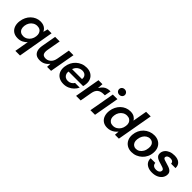

<svg xmlns="http://www.w3.org/2000/svg" viewBox="231 -2028 3540 3540"><g transform="rotate(45 2001.0 -257.5)"><path d="M361 205 409 -70Q380 -37 333.5 -12.5Q287 12 225 12Q154 12 107 -20.5Q60 -53 40 -110Q20 -167 30 -238Q38 -296 61.5 -345Q85 -394 122.5 -430.5Q160 -467 207 -487.5Q254 -508 309 -508Q351 -508 383 -496.5Q415 -485 438.5 -463.5Q462 -442 476 -411H479L502 -496H604L482 205ZM270 -88Q315 -88 352 -110Q389 -132 413 -170Q437 -208 443 -256Q449 -301 436.5 -335Q424 -369 395.5 -388Q367 -407 324 -407Q280 -407 243 -385.5Q206 -364 182.5 -327Q159 -290 152 -241Q146 -196 158 -161.5Q170 -127 199 -107.5Q228 -88 270 -88Z M800 12Q738 12 700 -14.5Q662 -41 648 -91.5Q634 -142 647 -214L697 -496H816L768 -226Q757 -160 775.5 -124.5Q794 -89 856 -89Q893 -89 924.5 -107Q956 -125 978.5 -158Q1001 -191 1009 -239L1055 -496H1175L1087 0H983L987 -81H984Q953 -38 906.5 -13Q860 12 800 12Z M1418 12Q1346 12 1295 -18.5Q1244 -49 1221 -104.5Q1198 -160 1208 -233Q1216 -293 1241.5 -343Q1267 -393 1307.5 -430Q1348 -467 1399.5 -487.5Q1451 -508 1511 -508Q1582 -508 1631 -477.5Q1680 -447 1702 -395Q1724 -343 1715 -278Q1714 -265 1711 -249.5Q1708 -234 1704 -219H1291L1305 -296H1598Q1603 -333 1590.5 -359Q1578 -385 1553 -399Q1528 -413 1494 -413Q1457 -413 1422.5 -396.5Q1388 -380 1363.5 -346.5Q1339 -313 1330 -262L1325 -233Q1317 -188 1329 -155Q1341 -122 1368.5 -104Q1396 -86 1435 -86Q1476 -86 1507.5 -105Q1539 -124 1558 -155H1679Q1657 -107 1618.5 -69.5Q1580 -32 1529 -10Q1478 12 1418 12Z M1739 0 1827 -496H1931L1923 -392H1926Q1956 -440 1986.5 -464.5Q2017 -489 2051.5 -498.5Q2086 -508 2130 -508L2107 -382H2075Q2040 -382 2010.5 -373.5Q1981 -365 1959 -348Q1937 -331 1922.5 -303Q1908 -275 1901 -236L1859 0Z M2113 0 2201 -496H2321L2233 0ZM2288 -577Q2255 -577 2233.5 -597.5Q2212 -618 2212 -649Q2212 -679 2233.5 -699.5Q2255 -720 2288 -720Q2321 -720 2342.5 -699.5Q2364 -679 2365 -649Q2365 -619 2343.5 -598Q2322 -577 2288 -577Z M2558 12Q2490 12 2444 -20.5Q2398 -53 2378.5 -110Q2359 -167 2368 -238Q2376 -296 2400 -345Q2424 -394 2461.5 -430.5Q2499 -467 2547.5 -487.5Q2596 -508 2652 -508Q2714 -508 2753 -484Q2792 -460 2811 -426L2860 -705H2980L2855 0H2753L2759 -85H2756Q2733 -55 2702.5 -33.5Q2672 -12 2636 0Q2600 12 2558 12ZM2608 -89Q2653 -89 2690 -111Q2727 -133 2751 -170.5Q2775 -208 2781 -257Q2788 -302 2775.5 -335.5Q2763 -369 2734 -388.5Q2705 -408 2663 -408Q2618 -408 2581.5 -386.5Q2545 -365 2521 -327.5Q2497 -290 2491 -242Q2484 -197 2496.5 -162.5Q2509 -128 2537.5 -108.5Q2566 -89 2608 -89Z M3192 12Q3124 12 3074 -18.5Q3024 -49 2998.5 -103Q2973 -157 2979 -227Q2984 -288 3008.5 -339.5Q3033 -391 3073.5 -428.5Q3114 -466 3166 -487Q3218 -508 3276 -508Q3344 -508 3394.5 -478Q3445 -448 3470.5 -394.5Q3496 -341 3490 -269Q3486 -208 3461 -156.5Q3436 -105 3395 -67.5Q3354 -30 3302.5 -9Q3251 12 3192 12ZM3208 -88Q3248 -88 3282 -109.5Q3316 -131 3339 -171Q3362 -211 3367 -266Q3372 -313 3359 -344.5Q3346 -376 3320 -392Q3294 -408 3262 -408Q3223 -408 3188.5 -386.5Q3154 -365 3131 -325Q3108 -285 3102 -230Q3097 -184 3110.5 -152.5Q3124 -121 3149.5 -104.5Q3175 -88 3208 -88Z M3726 12Q3662 12 3615.5 -10Q3569 -32 3545.5 -70.5Q3522 -109 3525 -159H3646Q3646 -138 3656 -119.5Q3666 -101 3687.5 -90Q3709 -79 3742 -79Q3771 -79 3791 -87Q3811 -95 3822.5 -109Q3834 -123 3836 -141Q3839 -161 3827.5 -173Q3816 -185 3793.5 -193.5Q3771 -202 3740 -211Q3710 -219 3679.5 -229.5Q3649 -240 3624.5 -255.5Q3600 -271 3587.5 -296Q3575 -321 3580 -358Q3586 -401 3614.5 -435Q3643 -469 3691 -488.5Q3739 -508 3801 -508Q3887 -508 3933.5 -467.5Q3980 -427 3977 -354H3862Q3862 -384 3841.5 -400.5Q3821 -417 3783 -417Q3746 -417 3723.5 -402Q3701 -387 3698 -364Q3696 -347 3706 -336.5Q3716 -326 3738 -318.5Q3760 -311 3794 -301Q3830 -291 3862 -280Q3894 -269 3917 -252.5Q3940 -236 3951.5 -212Q3963 -188 3958 -152Q3952 -104 3921.5 -67Q3891 -30 3841.5 -9Q3792 12 3726 12Z"/></g></svg>

Font: DM Sans 36pt SemiBold
Style: Italic
Weight: 600
Italic angle: -10°
Designer: Colophon Foundry, Jonny Pinhorn
Foundry: Colophon Foundry
Version: Version 4.004;gftools[0.9.30]